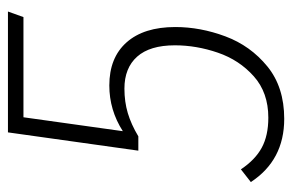

<svg xmlns="http://www.w3.org/2000/svg" viewBox="-146 -578 735 483"><g transform="rotate(-90 221.5 -336.5)"><path d="M5 -73 37 -98Q61 -62 91.5 -45.5Q122 -29 167 -29Q230 -29 271 -65.5Q312 -102 330.5 -156Q349 -210 349 -264Q349 -327 320.5 -359Q292 -391 240 -391Q207 -391 178.5 -382.5Q150 -374 120 -356H84L130 -684H434L420 -645H168L133 -395Q186 -429 248 -429Q318 -429 356.5 -385.5Q395 -342 395 -263Q395 -200 371.5 -137Q348 -74 296 -31.5Q244 11 164 11Q60 11 5 -73Z"/></g></svg>

Font: Fira Sans Condensed ExtraLight
Style: Italic
Weight: 275
Width: 3
Italic angle: -8°
Designer: Carrois Corporate & Edenspiekermann AG
Foundry: Carrois Corporate GbR & Edenspiekermann AG
Version: Version 4.203